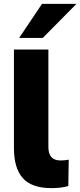

<svg xmlns="http://www.w3.org/2000/svg" viewBox="-20 -961 415 992"><path d="M246 11Q144 11 98 -40.5Q52 -92 52 -196V-705H230V-202Q230 -180 236.5 -164Q243 -148 257.5 -140Q272 -132 294 -132Q304 -132 314.5 -133Q325 -134 335 -136L333 0Q313 6 291.5 8.5Q270 11 246 11ZM79 -765 197 -941H375L201 -765Z"/></svg>

Font: Nunito Sans 12pt ExtraLight 12pt Black
Style: Regular
Weight: 900
Version: Version 3.101;gftools[0.9.27]